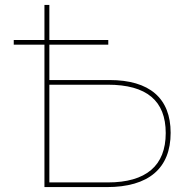

<svg xmlns="http://www.w3.org/2000/svg" viewBox="-20 -762 768 782"><path d="M161 0H415C585 0 675 -76 675 -221C675 -362 589 -436 426 -436H181V-580H421V-599H181V-742H161V-599H36V-580H161ZM419 -19H181V-417H419C577 -417 655 -352 655 -220C655 -87 575 -19 419 -19Z"/></svg>

Font: Chess Sans Thin
Style: Regular
Weight: 100
Designer: Wolf Bōese
Foundry: Wolf Bōese
Version: Version 7.223;Glyphs 3.3 (3306)